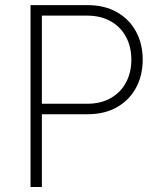

<svg xmlns="http://www.w3.org/2000/svg" viewBox="-20 -748 652 768"><path d="M102.1 0V-727.5H329.6Q398.4 -727.5 448 -699.2Q497.6 -670.9 524.2 -621.6Q550.8 -572.3 550.8 -509.3Q550.8 -446.3 524.2 -397Q497.6 -347.7 448 -319.3Q398.4 -291 329.6 -291H133.3V-333H328.6Q383.3 -333 423.1 -355.7Q462.9 -378.4 484.1 -418.2Q505.4 -458 505.4 -509.3Q505.4 -560.5 484.1 -600.3Q462.9 -640.1 423.1 -662.8Q383.3 -685.5 328.1 -685.5H147.5V0Z"/></svg>

Font: Inter 16pt ExtraLight
Style: Regular
Weight: 250
Version: Version 4.001;git-66647c0bb